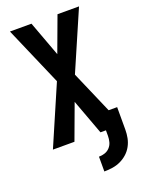

<svg xmlns="http://www.w3.org/2000/svg" viewBox="-174 -817 849 1123"><g transform="rotate(-20 250.0 -256.0)"><path d="M274 223V131Q293 131 311 125Q329 119 342 105Q355 91 360 72.5Q365 54 365 35V0H331L250 -219L169 0H35L194 -368L35 -735H169L250 -516L331 -735H465L306 -368L420 -105H473V35Q473 61 468 86.5Q463 112 450.5 135Q438 158 418.5 175.5Q399 193 375.5 204Q352 215 326 219Q300 223 274 223Z"/></g></svg>

Font: Iosevka Extrabold
Style: Regular
Weight: 800
Monospace: yes
Designer: Belleve Invis
Foundry: Belleve Invis
Version: Version 32.5.0; ttfautohint (v1.8.4)